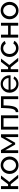

<svg xmlns="http://www.w3.org/2000/svg" viewBox="2598 -3170 581 5818"><g transform="rotate(-90 2889.0 -260.5)"><path d="M70 0V-522H158V-307H216L380 -522H480L285 -269L503 0H401L216 -226H158V0Z M528 -260Q528 -315 547 -364Q566 -413 601 -450.5Q636 -488 684.5 -509.5Q733 -531 792 -531Q850 -531 898 -509.5Q946 -488 981.5 -450.5Q1017 -413 1036 -364Q1055 -315 1055 -260Q1055 -206 1036 -157Q1017 -108 982 -70.5Q947 -33 898.5 -11.5Q850 10 791 10Q732 10 684 -11.5Q636 -33 601 -70.5Q566 -108 547 -157Q528 -206 528 -260ZM791 -66Q839 -66 878.5 -92Q918 -118 941.5 -162.5Q965 -207 965 -261Q965 -315 941.5 -359Q918 -403 878.5 -429Q839 -455 791 -455Q743 -455 704 -428.5Q665 -402 641.5 -358Q618 -314 618 -259Q618 -205 641.5 -161Q665 -117 704 -91.5Q743 -66 791 -66Z M1161 0V-522H1252L1446 -180L1641 -522H1730V0H1646V-395L1474 -93H1418L1245 -395V0Z M1871 0V-522H2304V0H2216V-444H1959V0Z M2400 -75Q2426 -75 2446.5 -88.5Q2467 -102 2483 -134.5Q2499 -167 2508.5 -224.5Q2518 -282 2521 -371L2527 -522H2882V0H2794V-444H2605L2603 -363Q2599 -256 2585 -185Q2571 -114 2546 -73Q2521 -32 2484.5 -14Q2448 4 2400 4Z M2989 -261Q2989 -335 3023 -396Q3057 -457 3117.5 -494Q3178 -531 3256 -531Q3335 -531 3393.5 -493.5Q3452 -456 3484.5 -395.5Q3517 -335 3517 -265Q3517 -255 3516.5 -245.5Q3516 -236 3515 -231H3082Q3086 -180 3110.5 -140.5Q3135 -101 3174 -78.5Q3213 -56 3258 -56Q3306 -56 3348.5 -80Q3391 -104 3407 -143L3483 -122Q3466 -84 3432.5 -54Q3399 -24 3353.5 -7Q3308 10 3255 10Q3196 10 3147.5 -11.5Q3099 -33 3063.5 -70.5Q3028 -108 3008.5 -157Q2989 -206 2989 -261ZM3435 -292Q3431 -343 3406 -382Q3381 -421 3342 -443Q3303 -465 3256 -465Q3210 -465 3171 -443Q3132 -421 3107.5 -382Q3083 -343 3079 -292Z M3614 0V-522H3702V-307H3760L3924 -522H4024L3829 -269L4047 0H3945L3760 -226H3702V0Z M4072 -262Q4072 -336 4105 -397Q4138 -458 4198 -494.5Q4258 -531 4337 -531Q4414 -531 4471.5 -496.5Q4529 -462 4557 -404L4471 -377Q4451 -414 4415 -434.5Q4379 -455 4335 -455Q4287 -455 4247.5 -430Q4208 -405 4185 -361.5Q4162 -318 4162 -262Q4162 -207 4185.5 -162.5Q4209 -118 4248.5 -92Q4288 -66 4336 -66Q4367 -66 4395.5 -77Q4424 -88 4445.5 -106.5Q4467 -125 4475 -147L4561 -121Q4545 -83 4512.5 -53.5Q4480 -24 4435.5 -7Q4391 10 4338 10Q4279 10 4230.5 -11.5Q4182 -33 4146.5 -71Q4111 -109 4091.5 -158Q4072 -207 4072 -262Z M4660 0V-522H4748V-306H5020V-522H5108V0H5020V-228H4748V0Z M5215 -260Q5215 -315 5234 -364Q5253 -413 5288 -450.5Q5323 -488 5371.5 -509.5Q5420 -531 5479 -531Q5537 -531 5585 -509.5Q5633 -488 5668.5 -450.5Q5704 -413 5723 -364Q5742 -315 5742 -260Q5742 -206 5723 -157Q5704 -108 5669 -70.5Q5634 -33 5585.5 -11.5Q5537 10 5478 10Q5419 10 5371 -11.5Q5323 -33 5288 -70.5Q5253 -108 5234 -157Q5215 -206 5215 -260ZM5478 -66Q5526 -66 5565.5 -92Q5605 -118 5628.5 -162.5Q5652 -207 5652 -261Q5652 -315 5628.5 -359Q5605 -403 5565.5 -429Q5526 -455 5478 -455Q5430 -455 5391 -428.5Q5352 -402 5328.5 -358Q5305 -314 5305 -259Q5305 -205 5328.5 -161Q5352 -117 5391 -91.5Q5430 -66 5478 -66Z"/></g></svg>

Font: YasnoRaleway Medium
Style: Regular
Weight: 500
Designer: Matt McInerney, Pablo Impallari, Rodrigo Fuenzalida
Foundry: Matt McInerney, Pablo Impallari, Rodrigo Fuenzalida
Version: Version 4.026